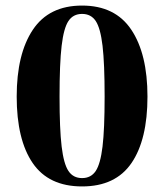

<svg xmlns="http://www.w3.org/2000/svg" viewBox="-20 -660 590 690"><path d="M510 -313Q510 -158 452.5 -74Q395 10 275 10Q155 10 97.5 -74Q40 -158 40 -313Q40 -466 98 -553Q156 -640 275 -640Q394 -640 452 -553Q510 -466 510 -313ZM275 -20Q307 -20 324 -45.5Q341 -71 348.5 -133.5Q356 -196 356 -313Q356 -432 348.5 -495.5Q341 -559 324 -584.5Q307 -610 275 -610Q243 -610 226 -584.5Q209 -559 201.5 -495.5Q194 -432 194 -313Q194 -196 201.5 -133.5Q209 -71 226 -45.5Q243 -20 275 -20Z"/></svg>

Font: FFF_NEPSZA-BADSAG Bold
Style: Regular
Weight: 700
Designer: bBox Type GmbH
Foundry: bBox Type GmbH
Version: Version 0.002